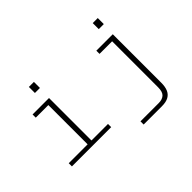

<svg xmlns="http://www.w3.org/2000/svg" viewBox="-159 -1085 1618 1618"><g transform="rotate(-45 650.0 -276.0)"><path d="M312 0V-544H358V0ZM87 0V-38H555V0ZM162 -506V-544H335V-506ZM304 -658V-730H364V-658ZM1118 -544V36Q1118 80 1105 112Q1092 144 1062 161Q1032 178 981 178H764V140H982Q1024 140 1048 118.5Q1072 97 1072 42V-544ZM922 -506V-544H1095V-506ZM1065 -658V-730H1125V-658Z"/></g></svg>

Font: Azeret Mono Thin
Style: Regular
Weight: 100
Designer: Martin Vácha
Foundry: Displaay
Version: Version 1.002